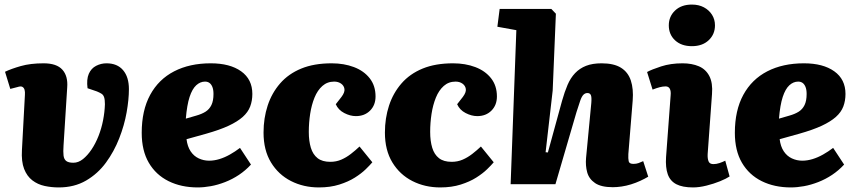

<svg xmlns="http://www.w3.org/2000/svg" viewBox="-20 -806 3752 840"><path d="M446 -529Q493 -529 518.5 -499Q544 -469 544 -416Q544 -371 534 -314.5Q524 -258 501.5 -200.5Q479 -143 443.5 -94.5Q408 -46 356.5 -16Q305 14 237 14Q205 14 175 7.5Q145 1 121.5 -17Q98 -35 85.5 -67Q73 -99 76 -150L89 -391Q90 -404 87.5 -413Q85 -422 78 -426Q71 -430 56 -425L25 -417L2 -492Q29 -505 71 -517Q113 -529 171 -529Q228 -529 253 -501Q278 -473 274 -423L258 -170Q256 -142 258 -125.5Q260 -109 270 -101.5Q280 -94 301 -94Q323 -94 343 -110Q363 -126 380.5 -152Q398 -178 411 -211Q424 -244 431 -280Q438 -316 439 -350Q439 -370 435.5 -380.5Q432 -391 424 -396Q416 -401 404 -406L363 -420Q358 -459 368.5 -483Q379 -507 400.5 -518Q422 -529 446 -529Z M902 -529Q986 -529 1035 -494Q1084 -459 1084 -395Q1084 -365 1074.5 -340Q1065 -315 1042 -294.5Q1019 -274 980.5 -256Q942 -238 882 -221L796 -197Q800 -165 814 -144Q828 -123 849.5 -113Q871 -103 895 -103Q917 -103 940 -110Q963 -117 986 -130Q1009 -143 1030 -159L1078 -86Q1054 -60 1025.5 -41Q997 -22 965 -9.5Q933 3 902.5 8.5Q872 14 845 14Q773 14 717.5 -13.5Q662 -41 631 -94Q600 -147 600 -225Q600 -323 637 -391Q674 -459 742 -494Q810 -529 902 -529ZM914 -395Q914 -414 909 -426Q904 -438 896 -443.5Q888 -449 877 -449Q856 -449 838.5 -433Q821 -417 809.5 -382Q798 -347 793 -287L838 -300Q863 -307 879.5 -317.5Q896 -328 905 -346.5Q914 -365 914 -395Z M1431 -529Q1485 -529 1528.5 -512.5Q1572 -496 1597.5 -463.5Q1623 -431 1623 -384Q1623 -346 1599 -322Q1575 -298 1537 -298Q1512 -298 1486 -311.5Q1460 -325 1449 -350L1474 -382Q1489 -402 1487 -416.5Q1485 -431 1472.5 -440Q1460 -449 1442 -449Q1412 -449 1390.5 -430Q1369 -411 1356 -379Q1343 -347 1337 -308Q1331 -269 1331 -229Q1331 -189 1340 -159.5Q1349 -130 1369.5 -114Q1390 -98 1425 -98Q1451 -98 1473 -107.5Q1495 -117 1515 -132.5Q1535 -148 1553 -165L1609 -96Q1599 -84 1580 -65.5Q1561 -47 1532.5 -29Q1504 -11 1464.5 1.5Q1425 14 1375 14Q1308 14 1253 -14Q1198 -42 1165.5 -95.5Q1133 -149 1133 -226Q1133 -289 1151 -344Q1169 -399 1205.5 -441Q1242 -483 1298 -506Q1354 -529 1431 -529Z M1962 -529Q2016 -529 2059.5 -512.5Q2103 -496 2128.5 -463.5Q2154 -431 2154 -384Q2154 -346 2130 -322Q2106 -298 2068 -298Q2043 -298 2017 -311.5Q1991 -325 1980 -350L2005 -382Q2020 -402 2018 -416.5Q2016 -431 2003.5 -440Q1991 -449 1973 -449Q1943 -449 1921.5 -430Q1900 -411 1887 -379Q1874 -347 1868 -308Q1862 -269 1862 -229Q1862 -189 1871 -159.5Q1880 -130 1900.5 -114Q1921 -98 1956 -98Q1982 -98 2004 -107.5Q2026 -117 2046 -132.5Q2066 -148 2084 -165L2140 -96Q2130 -84 2111 -65.5Q2092 -47 2063.5 -29Q2035 -11 1995.5 1.5Q1956 14 1906 14Q1839 14 1784 -14Q1729 -42 1696.5 -95.5Q1664 -149 1664 -226Q1664 -289 1682 -344Q1700 -399 1736.5 -441Q1773 -483 1829 -506Q1885 -529 1962 -529Z M2816 -33Q2801 -24 2781.5 -15Q2762 -6 2741 0.5Q2720 7 2699.5 10Q2679 13 2661 13Q2610 13 2583.5 -5Q2557 -23 2549 -52Q2541 -81 2544 -115L2567 -356Q2569 -381 2565 -390Q2561 -399 2550 -399Q2540 -399 2532.5 -391.5Q2525 -384 2518.5 -365.5Q2512 -347 2502 -315L2410 0H2214L2239 -674L2156 -689L2166 -767H2392L2412 -746L2398 -410L2367 -140L2377 -139L2439 -365Q2450 -404 2463 -434.5Q2476 -465 2496 -486Q2516 -507 2544 -518Q2572 -529 2612 -529Q2666 -529 2697 -509.5Q2728 -490 2740 -453.5Q2752 -417 2748 -366L2729 -132Q2728 -112 2730.5 -100.5Q2733 -89 2751 -89Q2764 -89 2773.5 -92.5Q2783 -96 2794 -101Z M2914 -388Q2916 -407 2910.5 -417.5Q2905 -428 2892 -428Q2880 -428 2866.5 -424.5Q2853 -421 2835 -414L2811 -491Q2831 -502 2872.5 -515.5Q2914 -529 2966 -529Q3007 -529 3037.5 -516Q3068 -503 3083.5 -473Q3099 -443 3095 -394L3076 -132Q3075 -112 3080 -100Q3085 -88 3101 -88Q3114 -88 3127.5 -92.5Q3141 -97 3153 -103L3172 -34Q3157 -24 3130 -13Q3103 -2 3071 6Q3039 14 3012 14Q2966 14 2939 0Q2912 -14 2901.5 -43.5Q2891 -73 2894 -119ZM2906 -695Q2906 -734 2933.5 -760Q2961 -786 3007 -786Q3037 -786 3059.5 -774Q3082 -762 3095 -741.5Q3108 -721 3108 -695Q3108 -656 3080.5 -630Q3053 -604 3007 -604Q2961 -604 2933.5 -629.5Q2906 -655 2906 -695Z M3497 -529Q3581 -529 3630 -494Q3679 -459 3679 -395Q3679 -365 3669.5 -340Q3660 -315 3637 -294.5Q3614 -274 3575.5 -256Q3537 -238 3477 -221L3391 -197Q3395 -165 3409 -144Q3423 -123 3444.5 -113Q3466 -103 3490 -103Q3512 -103 3535 -110Q3558 -117 3581 -130Q3604 -143 3625 -159L3673 -86Q3649 -60 3620.5 -41Q3592 -22 3560 -9.5Q3528 3 3497.5 8.5Q3467 14 3440 14Q3368 14 3312.5 -13.5Q3257 -41 3226 -94Q3195 -147 3195 -225Q3195 -323 3232 -391Q3269 -459 3337 -494Q3405 -529 3497 -529ZM3509 -395Q3509 -414 3504 -426Q3499 -438 3491 -443.5Q3483 -449 3472 -449Q3451 -449 3433.5 -433Q3416 -417 3404.5 -382Q3393 -347 3388 -287L3433 -300Q3458 -307 3474.5 -317.5Q3491 -328 3500 -346.5Q3509 -365 3509 -395Z"/></svg>

Font: Literata ExtraBold
Style: Italic
Weight: 800
Italic angle: -2°
Designer: Latin by Veronika Burian and Jose Scaglione. Greek by Irene Vlachou. Cyrillic by Vera Evstafieva
Foundry: TypeTogether
Version: Version 3.002